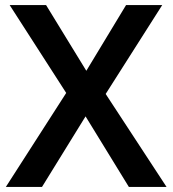

<svg xmlns="http://www.w3.org/2000/svg" viewBox="-20 -734 678 754"><path d="M634 0 395 -365 617 -714H475L319 -456L161 -714H18L240 -369L3 0H145L316 -277L486 0Z"/></svg>

Font: Noto Sans Georgian SemiBold
Style: Regular
Weight: 600
Designer: Monotype Design Team, Akaki Razmadze
Foundry: Google LLC
Version: Version 2.005